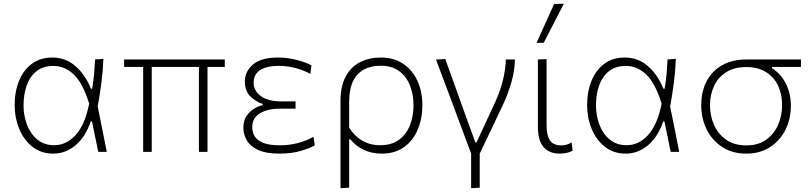

<svg xmlns="http://www.w3.org/2000/svg" viewBox="-20 -813 4341 1028"><path d="M265.5 9.5Q200 9.5 153.8 -27Q107.5 -63.5 83 -122.8Q58.5 -182 58.5 -249Q58.5 -323 82.2 -380.8Q106 -438.5 151 -471.8Q196 -505 260.5 -505Q331 -505 383.5 -459.5Q436 -414 467 -338H473.5Q481 -381 484.2 -420.2Q487.5 -459.5 489 -494.5L533.5 -498Q531.5 -435.5 523 -370.2Q514.5 -305 503 -243Q515.5 -182 527.5 -121.5Q539.5 -61 551.5 0H506Q497.5 -41 489.2 -81.8Q481 -122.5 472.5 -163H466Q437.5 -79.5 384.2 -35Q331 9.5 265.5 9.5ZM271 -35.5Q334.5 -35.5 384.5 -89.5Q434.5 -143.5 457.5 -258Q423.5 -368 375.2 -414Q327 -460 266.5 -460Q210.5 -460 175 -431.5Q139.5 -403 122.8 -355Q106 -307 106 -249Q106 -195 124.2 -146Q142.5 -97 179.2 -66.2Q216 -35.5 271 -35.5Z M746.5 0V-454.5H644.5V-494.5H1183.5V-454.5H1091V0H1045V-454.5H792.5V0Z M1476.5 9.5Q1402 9.5 1360 -11Q1318 -31.5 1300.5 -63Q1283 -94.5 1283 -129Q1283 -167 1300.2 -192.2Q1317.5 -217.5 1341.8 -231.8Q1366 -246 1386.5 -250.5V-256.5Q1352 -267 1321.5 -296Q1291 -325 1291 -376.5Q1291 -430.5 1334.8 -467.8Q1378.5 -505 1468 -505Q1519.5 -505 1568.5 -492.2Q1617.5 -479.5 1647.5 -463L1641.5 -417.5Q1598.5 -440.5 1555 -450.5Q1511.5 -460.5 1473.5 -460.5Q1409 -460.5 1373.5 -438Q1338 -415.5 1338 -369.5Q1338 -328 1376 -299Q1414 -270 1487 -270H1562.5V-231H1474.5Q1413 -231 1371.8 -206.2Q1330.5 -181.5 1330.5 -132.5Q1330.5 -106 1343.2 -84Q1356 -62 1388.2 -48.5Q1420.5 -35 1479 -35Q1530.5 -35 1578 -48Q1625.5 -61 1658.5 -81L1665.5 -35Q1641 -20 1591 -5.2Q1541 9.5 1476.5 9.5Z M1803 194.5V-270.5Q1803 -351.5 1831 -403.5Q1859 -455.5 1907.8 -480.2Q1956.5 -505 2019.5 -505Q2088.5 -505 2138.2 -471.8Q2188 -438.5 2214.8 -380.8Q2241.5 -323 2241.5 -249Q2241.5 -179.5 2217.2 -120.8Q2193 -62 2144.5 -26.2Q2096 9.5 2023.5 9.5Q1971 9.5 1928.2 -10.5Q1885.5 -30.5 1856 -67H1849.5V192ZM2015.5 -35.5Q2078.5 -35.5 2118 -65.8Q2157.5 -96 2175.8 -144.8Q2194 -193.5 2194 -249.5Q2194 -308 2174.8 -356Q2155.5 -404 2116.8 -432.5Q2078 -461 2019.5 -461Q1938.5 -461 1894 -414Q1849.5 -367 1849.5 -265.5V-130Q1877 -85 1919 -60.2Q1961 -35.5 2015.5 -35.5Z M2502.5 194.5V9Q2484 -40 2465.5 -90Q2447 -140 2429 -187.5L2396.5 -275.5Q2376 -329 2355.2 -385Q2334.5 -441 2314.5 -494.5L2364 -497Q2389.5 -426 2420 -341.5Q2450.5 -257 2477.5 -181.5L2525 -50.5H2531.5Q2557.5 -107 2583 -161.8Q2608.5 -216.5 2634.5 -273Q2685 -388 2688.5 -494.5H2737Q2736 -435 2718.2 -373Q2700.5 -311 2674 -254.5Q2643 -189 2611.8 -123.2Q2580.5 -57.5 2548.5 9.5V192Z M2977 9.5Q2920.5 9.5 2890.2 -26Q2860 -61.5 2860 -133V-494.5L2906.5 -496.5V-142Q2906.5 -88 2924.5 -61.2Q2942.5 -34.5 2986.5 -34.5Q3014.5 -34.5 3040.5 -50.5L3046 -6Q3016 9.5 2977 9.5ZM2852.5 -583Q2876.5 -636 2900 -688.2Q2923.5 -740.5 2947 -792L2999 -793Q2971.5 -740.5 2945 -688.5Q2918.5 -636.5 2891.5 -584.5Z M3330.5 9.5Q3265 9.5 3218.8 -27Q3172.5 -63.5 3148 -122.8Q3123.5 -182 3123.5 -249Q3123.5 -323 3147.2 -380.8Q3171 -438.5 3216 -471.8Q3261 -505 3325.5 -505Q3396 -505 3448.5 -459.5Q3501 -414 3532 -338H3538.5Q3546 -381 3549.2 -420.2Q3552.5 -459.5 3554 -494.5L3598.5 -498Q3596.5 -435.5 3588 -370.2Q3579.5 -305 3568 -243Q3580.5 -182 3592.5 -121.5Q3604.5 -61 3616.5 0H3571Q3562.5 -41 3554.2 -81.8Q3546 -122.5 3537.5 -163H3531Q3502.5 -79.5 3449.2 -35Q3396 9.5 3330.5 9.5ZM3336 -35.5Q3399.5 -35.5 3449.5 -89.5Q3499.5 -143.5 3522.5 -258Q3488.5 -368 3440.2 -414Q3392 -460 3331.5 -460Q3275.5 -460 3240 -431.5Q3204.5 -403 3187.8 -355Q3171 -307 3171 -249Q3171 -195 3189.2 -146Q3207.5 -97 3244.2 -66.2Q3281 -35.5 3336 -35.5Z M3976 9.5Q3900 9.5 3845.8 -26.5Q3791.5 -62.5 3763 -121.5Q3734.5 -180.5 3734.5 -249Q3734.5 -323.5 3763.8 -378.8Q3793 -434 3847.2 -464.2Q3901.5 -494.5 3975.5 -494.5H4268.5V-454.5H4113V-448Q4162 -417.5 4188.2 -364.2Q4214.5 -311 4214.5 -247Q4214.5 -175.5 4185 -117.2Q4155.5 -59 4102 -24.8Q4048.5 9.5 3976 9.5ZM3976 -34.5Q4040.5 -34.5 4083 -65.5Q4125.5 -96.5 4146.5 -145.8Q4167.5 -195 4167.5 -250.5Q4167.5 -310 4145.2 -355.8Q4123 -401.5 4080.2 -427.8Q4037.5 -454 3976 -454Q3912.5 -454 3869.2 -427.2Q3826 -400.5 3803.8 -354Q3781.5 -307.5 3781.5 -249Q3781.5 -193.5 3803 -144.5Q3824.5 -95.5 3867.8 -65Q3911 -34.5 3976 -34.5Z"/></svg>

Font: Commissioner ExtraLight
Style: Regular
Weight: 200
Designer: Kostas Bartsokas
Foundry: Kostas Bartsokas
Version: Version 1.000; ttfautohint (v1.8.3)